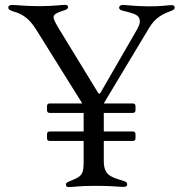

<svg xmlns="http://www.w3.org/2000/svg" viewBox="-20 -753 752 778"><path d="M181.8 -295.5H318.9V-220.2H181.8C173.7 -219.8 170.8 -217 170.5 -208.8V-193.2C170.8 -185 173.7 -182.2 181.8 -181.8H318.9V-106.5C318.9 -51.5 317.1 -40.1 268.5 -21.3C250.7 -14.2 247.2 -11.4 247.2 -4.3C247.2 1.8 250.7 5 259.2 5C279.8 5 296.9 0 368.3 0C436.1 0 458.5 4.3 481.2 4.3C491.5 4.3 495.4 0 495.4 -6.4C495.4 -12.1 492.2 -16.7 477.6 -21C424.4 -36.6 400.6 -45.5 400.6 -101.9V-181.8H517.8C525.9 -182.2 528.8 -185 529.1 -193.2V-208.8C528.8 -217 525.9 -219.8 517.8 -220.2H400.6V-295.5H517.8C525.9 -295.8 528.8 -298.7 529.1 -306.8V-322.4C528.8 -330.6 525.9 -333.5 517.8 -333.8H401.3C401.6 -335.2 402 -337 403.1 -338.4L574.2 -623.2C602.3 -674 625.4 -691.4 673.3 -708.8C682.9 -712.7 687.9 -715.9 687.9 -723C687.9 -729 682.9 -731.9 676.1 -732.2C655.2 -731.9 632.1 -726.6 580.3 -727.3C522.4 -728 497.2 -732.6 477.6 -733C468.4 -732.6 462.7 -728.7 462.7 -722.3C462.7 -716.3 465.9 -712 480.8 -708.8C510.7 -701.3 538.4 -695.3 544 -679.3C548.7 -668.7 547.9 -656.2 535.5 -633.9L386.7 -376.1C383.5 -372.2 381 -372.2 377.8 -376.4L371.1 -387.4L370.4 -388.5L215.9 -641.3C190.7 -685.4 185 -693.5 235.4 -709.5C252.5 -714.1 255.7 -718.8 255.7 -724.8C255.7 -730.5 251.4 -733.3 243.6 -733.3C226.6 -733.3 202.4 -728.3 138.8 -728C74.6 -728.3 48.3 -733 29.8 -733C19.2 -733 13.5 -729.4 13.5 -723C13.5 -715.6 17.8 -711.6 35.2 -706.3C77.1 -695 103.3 -672.2 132.1 -624.3L311.4 -337L313.2 -333.8H181.8C173.7 -333.5 170.8 -330.6 170.5 -322.4V-306.8C170.8 -298.7 173.7 -295.8 181.8 -295.5Z"/></svg>

Font: Margiela Serif
Style: Regular
Weight: 400
Designer: Andreas Faust, Stefan Endress
Version: Version 1.002;FEAKit 1.0